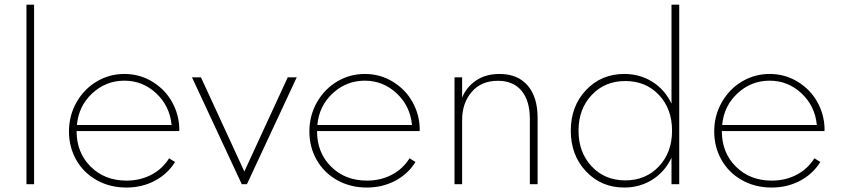

<svg xmlns="http://www.w3.org/2000/svg" viewBox="-20 -802 3668 836"><path d="M128.4 0H95.2V-781.7H128.4Z M280.3 -229.5Q280.3 -298.8 313.2 -356.7Q346.2 -414.6 401.4 -447.3Q456.5 -480 521.5 -480Q588.9 -480 644.3 -445.8Q699.7 -411.6 729.7 -356.9Q759.8 -302.2 760.7 -240.7Q760.7 -234.9 760.3 -231.4H313.5Q313.5 -137.2 374.8 -76.4Q436 -15.6 530.8 -15.6Q590.3 -15.6 638.9 -41Q687.5 -66.4 716.3 -112.8L742.2 -96.7Q709.5 -43.9 653.6 -14.6Q597.7 14.6 530.3 14.6Q458.5 14.6 401.1 -17.6Q343.8 -49.8 312 -105.7Q280.3 -161.6 280.3 -229.5ZM521.5 -450.7Q440.9 -450.7 381.6 -395.5Q322.3 -340.3 314.9 -257.8H727.1Q719.2 -340.3 660.4 -395.5Q601.6 -450.7 521.5 -450.7Z M815.9 -465.3H855L1043.9 -55.2L1232.9 -465.3H1272L1055.2 0H1032.7Z M1327.1 -229.5Q1327.1 -298.8 1360.1 -356.7Q1393.1 -414.6 1448.2 -447.3Q1503.4 -480 1568.4 -480Q1635.7 -480 1691.2 -445.8Q1746.6 -411.6 1776.6 -356.9Q1806.6 -302.2 1807.6 -240.7Q1807.6 -234.9 1807.1 -231.4H1360.4Q1360.4 -137.2 1421.6 -76.4Q1482.9 -15.6 1577.6 -15.6Q1637.2 -15.6 1685.8 -41Q1734.4 -66.4 1763.2 -112.8L1789.1 -96.7Q1756.3 -43.9 1700.4 -14.6Q1644.5 14.6 1577.1 14.6Q1505.4 14.6 1448 -17.6Q1390.6 -49.8 1358.9 -105.7Q1327.1 -161.6 1327.1 -229.5ZM1568.4 -450.7Q1487.8 -450.7 1428.5 -395.5Q1369.1 -340.3 1361.8 -257.8H1773.9Q1766.1 -340.3 1707.3 -395.5Q1648.4 -450.7 1568.4 -450.7Z M1959 -465.3H1992.2V-376.5Q2009.3 -420.9 2051.3 -450.4Q2093.3 -480 2155.3 -480Q2233.9 -480 2277.3 -429.9Q2320.8 -379.9 2320.8 -288.6V0H2287.1V-283.7Q2287.1 -363.3 2251 -406.7Q2214.8 -450.2 2147.9 -450.2Q2075.2 -450.2 2033.7 -401.6Q1992.2 -353 1992.2 -279.8V0H1959Z M2698.2 14.6Q2598.1 14.6 2531.7 -55.7Q2465.3 -126 2465.3 -232.9Q2465.3 -339.8 2531.7 -409.9Q2598.1 -480 2698.2 -480Q2766.1 -480 2820.6 -445.8Q2875 -411.6 2903.8 -350.6V-781.7H2937.5V0H2903.8V-115.2Q2875 -54.2 2820.6 -19.8Q2766.1 14.6 2698.2 14.6ZM2906.2 -232.9Q2906.2 -328.1 2849.1 -388.7Q2792 -449.2 2702.6 -449.2Q2613.8 -449.2 2556.4 -388.4Q2499 -327.6 2499 -232.9Q2499 -138.2 2556.4 -77.4Q2613.8 -16.6 2702.6 -16.6Q2791.5 -16.6 2848.9 -77.4Q2906.2 -138.2 2906.2 -232.9Z M3089.8 -229.5Q3089.8 -298.8 3122.8 -356.7Q3155.8 -414.6 3210.9 -447.3Q3266.1 -480 3331.1 -480Q3398.4 -480 3453.9 -445.8Q3509.3 -411.6 3539.3 -356.9Q3569.3 -302.2 3570.3 -240.7Q3570.3 -234.9 3569.8 -231.4H3123Q3123 -137.2 3184.3 -76.4Q3245.6 -15.6 3340.3 -15.6Q3399.9 -15.6 3448.5 -41Q3497.1 -66.4 3525.9 -112.8L3551.8 -96.7Q3519 -43.9 3463.1 -14.6Q3407.2 14.6 3339.8 14.6Q3268.1 14.6 3210.7 -17.6Q3153.3 -49.8 3121.6 -105.7Q3089.8 -161.6 3089.8 -229.5ZM3331.1 -450.7Q3250.5 -450.7 3191.2 -395.5Q3131.8 -340.3 3124.5 -257.8H3536.6Q3528.8 -340.3 3470 -395.5Q3411.1 -450.7 3331.1 -450.7Z"/></svg>

Font: Spartan MB ExtLt
Style: Regular
Weight: 200
Designer: Matt Bailey, Mirko Velimirovic
Foundry: Matt Bailey
Version: Version 1.005